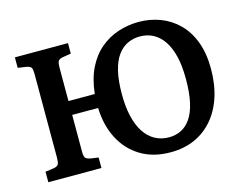

<svg xmlns="http://www.w3.org/2000/svg" viewBox="-100 -872 1321 1044"><g transform="rotate(-15 560.5 -350.0)"><path d="M741 15Q643 15 572.5 -28Q502 -71 463 -146.5Q424 -222 421 -320H275V-114Q275 -89 280.5 -80Q286 -71 307 -66L354 -59V0H55V-59L104 -66Q125 -70 130 -81.5Q135 -93 135 -118V-589Q135 -614 129.5 -623.5Q124 -633 102 -637L55 -644V-703H354V-644L305 -636Q285 -632 280 -621Q275 -610 275 -585V-398H423Q432 -481 461.5 -541Q491 -601 536.5 -639.5Q582 -678 638 -696.5Q694 -715 754 -715Q818 -715 875 -693.5Q932 -672 976 -628.5Q1020 -585 1044.5 -519.5Q1069 -454 1069 -368Q1069 -280 1046 -209.5Q1023 -139 979.5 -88.5Q936 -38 876 -11.5Q816 15 741 15ZM753 -66Q791 -66 822 -81.5Q853 -97 876 -130.5Q899 -164 911 -218Q923 -272 923 -349Q923 -423 910 -476.5Q897 -530 872.5 -566Q848 -602 814.5 -619.5Q781 -637 740 -637Q703 -637 671 -622Q639 -607 615 -574.5Q591 -542 578 -488.5Q565 -435 565 -357Q565 -287 578 -232.5Q591 -178 615.5 -141Q640 -104 675 -85Q710 -66 753 -66Z"/></g></svg>

Font: Literata 18pt SemiBold
Style: Regular
Weight: 600
Designer: Latin by Veronika Burian and Jose Scaglione. Greek by Irene Vlachou. Cyrillic by Vera Evstafieva.
Foundry: TypeTogether
Version: Version 3.103;gftools[0.9.29]